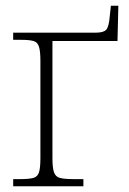

<svg xmlns="http://www.w3.org/2000/svg" viewBox="-20 -650 449 670"><path d="M26 0V-25H51Q81 -25 96 -29Q111 -33 116 -48.5Q121 -64 121 -98V-438Q121 -471 116 -487Q111 -503 96.5 -507Q82 -511 54 -511H26V-536H314Q341 -536 350.5 -546Q360 -556 363 -593L367 -630H393L390 -507H163V-98Q163 -64 168.5 -48.5Q174 -33 189.5 -29Q205 -25 236 -25H271V0Z"/></svg>

Font: Noto Serif SemiCondensed ExtraLight
Style: Regular
Weight: 200
Width: 4
Designer: Monotype Design Team
Foundry: Monotype Imaging Inc.
Version: Version 2.014